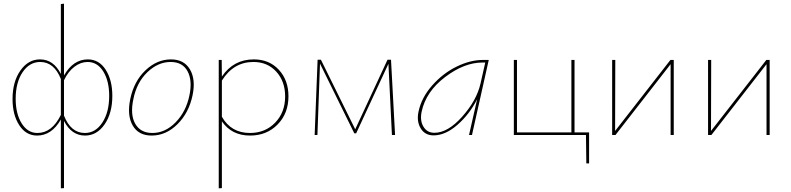

<svg xmlns="http://www.w3.org/2000/svg" viewBox="-20 -732 4286 1041"><path d="M456 -410Q517 -410 553 -354Q589 -298 589 -212Q589 -118 547 -57.5Q505 3 441 3Q368 3 327 -76V288L310 289V-84Q260 3 181 3Q121 3 84.5 -53Q48 -109 48 -195Q48 -289 90.5 -349.5Q133 -410 197 -410Q270 -410 310 -331V-710L327 -712V-323Q377 -410 456 -410ZM183 -11Q262 -11 310 -109V-304Q273 -396 198 -396Q140 -396 102.5 -340.5Q65 -285 65 -196Q65 -115 97.5 -63Q130 -11 183 -11ZM440 -11Q498 -11 535 -67.5Q572 -124 572 -212Q572 -293 540 -344.5Q508 -396 455 -396Q418 -396 384 -370.5Q350 -345 327 -297V-105Q364 -11 440 -11Z M802 3Q731 3 699.5 -51.5Q668 -106 686 -194Q706 -291 768.5 -350.5Q831 -410 907 -410Q978 -410 1010 -355.5Q1042 -301 1024 -215Q1004 -120 942 -58.5Q880 3 802 3ZM806 -11Q876 -11 932.5 -69Q989 -127 1007 -215Q1024 -295 997 -345.5Q970 -396 905 -396Q837 -396 779 -340.5Q721 -285 703 -194Q685 -110 713.5 -60.5Q742 -11 806 -11Z M1356 -410Q1440 -410 1492 -353.5Q1544 -297 1544 -210Q1544 -117 1485 -57Q1426 3 1336 3Q1236 3 1183 -74V288L1166 289V-407H1182L1183 -317Q1246 -410 1356 -410ZM1335 -11Q1418 -11 1472 -67Q1526 -123 1526 -209Q1526 -291 1478 -343.5Q1430 -396 1354 -396Q1246 -396 1183 -295V-99Q1233 -11 1335 -11Z M2122 0H2105L2086 -386L1911 -9H1901L1715 -387L1701 0H1686L1702 -408H1720L1906 -31L2081 -408H2100Z M2598 -407H2630L2539 0H2523L2567 -194Q2526 -113 2460.5 -55.5Q2395 2 2331 2Q2284 2 2261 -36Q2238 -74 2249 -126Q2265 -203 2323.5 -269Q2382 -335 2456 -371Q2530 -407 2598 -407ZM2335 -12Q2408 -12 2486 -99.5Q2564 -187 2585 -278L2611 -393H2596Q2497 -393 2393 -314Q2289 -235 2266 -126Q2256 -78 2276 -45Q2296 -12 2335 -12Z M3174 -14V154H3159L3157 0H2766V-407H2783V-14H3078V-407H3095V-14Z M3633 -407V0H3616V-384L3317 0H3299V-407H3316L3315 -22L3615 -407Z M4153 -407V0H4136V-384L3837 0H3819V-407H3836L3835 -22L4135 -407Z"/></svg>

Font: EauTest Thin
Style: Italic
Weight: 250
Italic angle: -12°
Designer: Christian Thalmann (Catharsis Fonts)
Version: Version 0.001;PS 000.001;hotconv 1.0.88;makeotf.lib2.5.64775